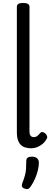

<svg xmlns="http://www.w3.org/2000/svg" viewBox="-20 -994 346 1309"><path d="M193 17Q142 17 118.5 -10Q95 -37 95 -88V-948Q95 -961 105.5 -967.5Q116 -974 137 -974Q159 -974 170 -967.5Q181 -961 181 -948V-99Q181 -77 189 -68Q197 -59 210 -59Q220 -59 227 -62.5Q234 -66 241 -73Q248 -80 255 -88Q262 -95 271 -93.5Q280 -92 290 -83Q297 -76 300.5 -66.5Q304 -57 299 -49Q288 -28 271 -13.5Q254 1 234 9Q214 17 193 17ZM145 291Q133 286 130 278Q127 270 132 255Q144 224 150 202Q156 180 157.5 157.5Q159 135 159 105Q159 88 168.5 81Q178 74 197 74Q220 74 232.5 85Q245 96 245 115Q245 140 238 168Q231 196 219 223.5Q207 251 191 275Q181 291 171 294Q161 297 145 291Z"/></svg>

Font: Playwrite IT Trad
Style: Regular
Weight: 400
Designer: Veronika Burian, José Scaglione
Foundry: TypeTogether
Version: Version 1.002